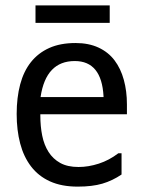

<svg xmlns="http://www.w3.org/2000/svg" viewBox="-20 -697 540 714"><path d="M131 -336H365V-339Q358 -470 258 -470Q151 -470 131 -337ZM261 -537Q310 -537 346.5 -520Q383 -503 406 -472.5Q429 -442 440.5 -400Q452 -358 452 -309V-272H130V-267Q130 -227 137 -192.5Q144 -158 160.5 -132Q177 -106 204 -91Q231 -76 272 -76Q309 -76 347.5 -88.5Q386 -101 420 -127H432V-48Q398 -25 360.5 -14Q323 -3 269 -3Q209 -3 166 -22.5Q123 -42 95.5 -78Q68 -114 55 -163.5Q42 -213 42 -273Q42 -334 55 -383Q68 -432 95 -466Q122 -500 163 -518.5Q204 -537 261 -537ZM388 -612H112V-677H388Z"/></svg>

Font: D2Coding ligature
Style: Regular
Weight: 400
Monospace: yes
Designer: Yong-Rak Park; Jeong-Hwan Yoon; Sang-Min Lee;
Foundry: NHN Corporation
Version: Version 1.3.2; Build 20180524